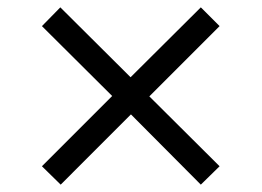

<svg xmlns="http://www.w3.org/2000/svg" viewBox="-20 -547 711 522"><path d="M145 -45 94 -95 285 -286 94 -476 144 -527 335 -337 526 -527 577 -476 386 -285 577 -95 526 -45 336 -236Z"/></svg>

Font: Nunito Sans 10pt SemiExpanded Medium
Style: Regular
Weight: 500
Width: 6
Designer: Vernon Adams
Foundry: Vernon Adams
Version: Version 3.101;gftools[0.9.27]